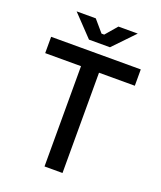

<svg xmlns="http://www.w3.org/2000/svg" viewBox="-159 -984 906 1083"><g transform="rotate(20 294.0 -442.0)"><path d="M240 0V-602H25V-700H563V-602H348V0ZM231 -758 111 -884H226L286 -814H302L362 -884H478L357 -758Z"/></g></svg>

Font: Space Grotesk Light Medium
Style: Regular
Weight: 500
Version: Version 2.000